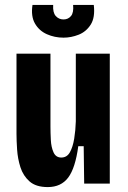

<svg xmlns="http://www.w3.org/2000/svg" viewBox="-20 -746 518 780"><path d="M174 14Q126 14 100 -9Q74 -32 63 -66.5Q52 -101 49.5 -138Q47 -175 47 -203V-528H185V-232Q185 -207 186.5 -177.5Q188 -148 197.5 -127Q207 -106 229 -106Q252 -106 264 -127.5Q276 -149 281.5 -183Q287 -217 288 -253V-528H426V0H322L320 -152H298Q286 -63 257 -24.5Q228 14 174 14ZM112 -726H196Q194 -695 206.5 -681Q219 -667 238 -667Q257 -667 268.5 -681Q280 -695 277 -726H361Q367 -675 348.5 -646Q330 -617 299.5 -605Q269 -593 238 -593Q202 -593 170.5 -607Q139 -621 122 -650.5Q105 -680 112 -726Z"/></svg>

Font: Bricolage Grotesque 10pt Condensed Bricolage Grotesque 10pt Condensed Regular
Style: Bold
Weight: 700
Width: 3
Designer: Mathieu Triay
Foundry: Atelier Triay
Version: Version 1.000; ttfautohint (v1.8.4.7-5d5b);gftools[0.9.32]